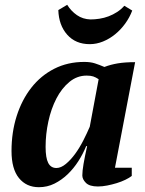

<svg xmlns="http://www.w3.org/2000/svg" viewBox="-20 -768 603 800"><path d="M215 -68Q234 -68 254.5 -85Q275 -102 293.5 -127.5Q312 -153 327.5 -183.5Q343 -214 354 -240L391 -438Q379 -446 368.5 -449.5Q358 -453 341 -453Q301 -453 269 -426.5Q237 -400 215 -357.5Q193 -315 181.5 -262Q170 -209 170 -156Q170 -110 181 -89Q192 -68 215 -68ZM339 -159Q326 -127 306.5 -96.5Q287 -66 262 -42Q237 -18 207 -3Q177 12 142 12Q90 12 59 -26Q28 -64 28 -139Q28 -217 49.5 -284.5Q71 -352 110.5 -402.5Q150 -453 206 -481.5Q262 -510 331 -510Q357 -510 375.5 -504Q394 -498 415 -489Q441 -499 471 -504Q501 -509 543 -509L459 -69H529V-35Q519 -27 502.5 -19Q486 -11 466.5 -5Q447 1 426.5 5Q406 9 388 9Q353 9 338 -6Q323 -21 323 -37Q323 -55 328 -84.5Q333 -114 343 -159ZM531 -724Q520 -695 501.5 -669.5Q483 -644 459.5 -625Q436 -606 409 -595Q382 -584 354 -584Q295 -584 260 -623.5Q225 -663 223 -726L260 -748Q276 -722 300.5 -705Q325 -688 357 -687Q375 -687 394.5 -690Q414 -693 432.5 -700Q451 -707 468 -718Q485 -729 498 -744Z"/></svg>

Font: PT Serif
Style: Bold Italic
Weight: 700
Italic angle: -12°
Designer: A.Korolkova, O.Umpeleva, V.Yefimov
Foundry: ParaType Ltd
Version: Version 1.000W OFL